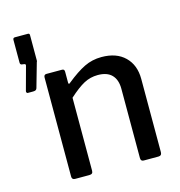

<svg xmlns="http://www.w3.org/2000/svg" viewBox="-109 -839 875 935"><g transform="rotate(-15 328.0 -371.0)"><path d="M34 -475 65 -589 67 -597Q67 -603 60 -604L53 -605Q40 -605 40 -616V-731Q40 -742 50 -742H116Q124 -742 124 -733V-605Q124 -600 122 -598L87 -475Q85 -469 80.5 -466.5Q76 -464 67 -464H41Q37 -464 35 -467.5Q33 -471 34 -475ZM139 -16V-515Q139 -530 152 -530H231Q243 -530 243 -517V-462Q243 -456 245.5 -455Q248 -454 253 -459Q305 -501 345 -520.5Q385 -540 432 -540Q507 -540 549.5 -498.5Q592 -457 592 -387V-18Q592 0 575 0H501Q486 0 486 -16V-366Q486 -411 462.5 -435.5Q439 -460 392 -460Q354 -460 321.5 -442.5Q289 -425 245 -385V-17Q245 -8 240.5 -4Q236 0 226 0H155Q139 0 139 -16Z"/></g></svg>

Font: Libre Franklin Medium
Style: Regular
Weight: 500
Designer: Pablo Impallari, Rodrigo Fuenzalida
Foundry: Impallari Type
Version: Version 1.002; ttfautohint (v1.5)